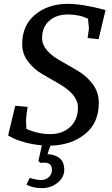

<svg xmlns="http://www.w3.org/2000/svg" viewBox="-20 -740 583 995"><path d="M123 -186Q115 -136 115 -118Q115 -100 117 -72Q177 -45 240.5 -45Q304 -45 344 -82.5Q384 -120 384 -184Q384 -251 282 -308Q240 -332 197.5 -357Q155 -382 125 -421.5Q95 -461 95 -512Q95 -608 162 -664Q229 -720 332 -720Q407 -720 527 -688L491 -537L434 -543Q441 -587 441 -591.5Q441 -596 436 -643Q391 -665 331.5 -665Q272 -665 235 -632Q198 -599 198 -542Q198 -476 302 -420Q345 -396 388 -370Q431 -344 461.5 -302.5Q492 -261 492 -207Q492 -103 421 -45.5Q350 12 241 15L226 59Q265 60 289 80Q313 100 313 139.5Q313 179 278.5 207Q244 235 197.5 235Q151 235 117 217L134 182Q169 193 192.5 193Q216 193 232.5 178.5Q249 164 249 139Q249 103 210 103L189 104L179 94L197 13Q148 9 104.5 -3.5Q61 -16 42 -27L22 -38L59 -192Z"/></svg>

Font: Andada
Style: Italic
Weight: 400
Italic angle: -8.29999°
Designer: Carolina Giovagnoli
Foundry: Carolina Giovagnoli
Version: Version 1.003